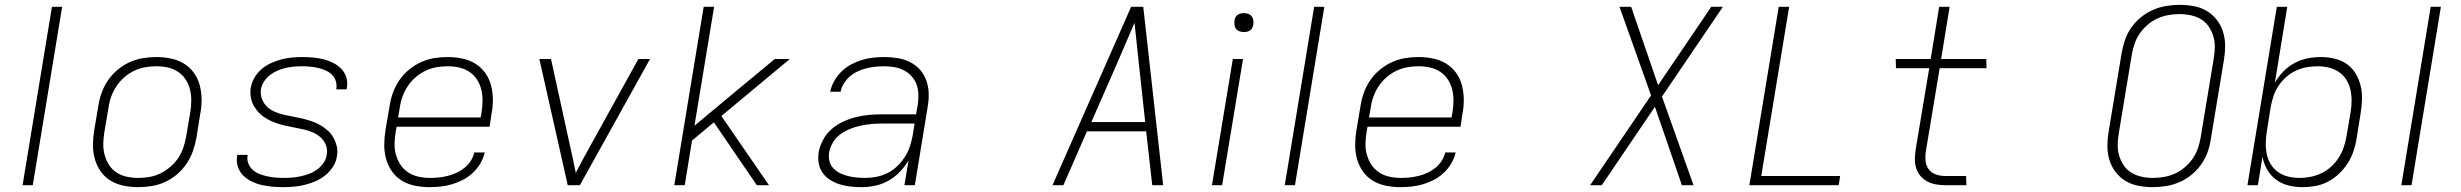

<svg xmlns="http://www.w3.org/2000/svg" viewBox="-20 -763 10140 791"><path d="M73 0 194 -735H236L115 0Z M549 8Q519 8 489.5 2Q460 -4 436 -18.5Q412 -33 395.5 -56Q379 -79 371 -107Q363 -135 363 -165Q363 -195 368 -226L385 -326Q389 -353 398.5 -380Q408 -407 424.5 -431.5Q441 -456 464.5 -475.5Q488 -495 514.5 -507Q541 -519 569 -523.5Q597 -528 624 -528Q654 -528 683.5 -522Q713 -516 737 -501.5Q761 -487 778 -464Q795 -441 802.5 -413Q810 -385 810.5 -355Q811 -325 805 -294L789 -194Q784 -167 774.5 -140Q765 -113 748.5 -88.5Q732 -64 709 -44.5Q686 -25 659.5 -13Q633 -1 604.5 3.5Q576 8 549 8ZM550 -30Q572 -30 595.5 -34Q619 -38 640.5 -48.5Q662 -59 681.5 -75.5Q701 -92 714.5 -112.5Q728 -133 735.5 -155.5Q743 -178 747 -201L764 -301Q768 -325 768 -349Q768 -373 762.5 -395Q757 -417 744.5 -436Q732 -455 713 -467.5Q694 -480 671.5 -485Q649 -490 624 -490Q602 -490 578.5 -486Q555 -482 533 -471.5Q511 -461 492 -444.5Q473 -428 459.5 -407.5Q446 -387 438 -364.5Q430 -342 427 -319L410 -219Q406 -195 405.5 -171Q405 -147 411 -125Q417 -103 429 -84Q441 -65 460 -52.5Q479 -40 502 -35Q525 -30 550 -30Z M1146 8Q1123 8 1101 6Q1079 4 1057.5 -1Q1036 -6 1016.5 -15.5Q997 -25 982 -40Q967 -55 960 -76Q953 -97 957 -120V-125H1000V-122Q997 -104 1003.5 -88.5Q1010 -73 1022 -62.5Q1034 -52 1049.5 -46Q1065 -40 1081.5 -36.5Q1098 -33 1115.5 -31.5Q1133 -30 1150 -30Q1167 -30 1184.5 -31.5Q1202 -33 1220 -37Q1238 -41 1255 -47.5Q1272 -54 1287 -65Q1302 -76 1313 -92Q1324 -108 1326 -125Q1330 -146 1323 -164.5Q1316 -183 1302 -196Q1288 -209 1270 -217Q1252 -225 1232.5 -229.5Q1213 -234 1193.5 -237.5Q1174 -241 1154.5 -245.5Q1135 -250 1116.5 -256.5Q1098 -263 1081 -272.5Q1064 -282 1050.5 -295Q1037 -308 1027 -324.5Q1017 -341 1013.5 -361Q1010 -381 1013 -401Q1017 -423 1028.5 -443Q1040 -463 1058 -478.5Q1076 -494 1097.5 -503.5Q1119 -513 1140 -518.5Q1161 -524 1183 -526Q1205 -528 1227 -528Q1249 -528 1271 -526Q1293 -524 1314 -518.5Q1335 -513 1353.5 -503.5Q1372 -494 1386.5 -479Q1401 -464 1407 -443.5Q1413 -423 1409 -401L1408 -395H1365L1366 -399Q1368 -415 1363 -430.5Q1358 -446 1346.5 -456.5Q1335 -467 1320 -473.5Q1305 -480 1289 -483.5Q1273 -487 1257 -488.5Q1241 -490 1224 -490Q1207 -490 1190 -488.5Q1173 -487 1156 -483Q1139 -479 1123 -472Q1107 -465 1092.5 -454Q1078 -443 1068 -427.5Q1058 -412 1055 -395Q1052 -375 1059 -356Q1066 -337 1079.5 -324Q1093 -311 1111 -303Q1129 -295 1148.5 -290.5Q1168 -286 1187.5 -282.5Q1207 -279 1226 -274.5Q1245 -270 1264 -263.5Q1283 -257 1299.5 -247.5Q1316 -238 1330.5 -225Q1345 -212 1354 -195.5Q1363 -179 1367.5 -159.5Q1372 -140 1368 -119Q1365 -97 1352 -76.5Q1339 -56 1320.5 -41Q1302 -26 1280 -16.5Q1258 -7 1235.5 -1.5Q1213 4 1190.5 6Q1168 8 1146 8Z M1749 8Q1718 8 1689 2Q1660 -4 1636 -18.5Q1612 -33 1595.5 -56Q1579 -79 1571 -107Q1563 -135 1563 -165Q1563 -195 1568 -226L1585 -326Q1589 -353 1598.5 -380Q1608 -407 1624.5 -431.5Q1641 -456 1664.5 -475.5Q1688 -495 1714.5 -507Q1741 -519 1768.5 -523.5Q1796 -528 1824 -528Q1854 -528 1883.5 -522Q1913 -516 1937 -501.5Q1961 -487 1978 -464Q1995 -441 2002.5 -413Q2010 -385 2010.5 -355Q2011 -325 2005 -294L1997 -241H1614L1610 -219Q1606 -195 1605.5 -171Q1605 -147 1611.5 -124.5Q1618 -102 1630.5 -83.5Q1643 -65 1662 -52.5Q1681 -40 1704.5 -35Q1728 -30 1753 -30Q1771 -30 1789 -32Q1807 -34 1825 -38.5Q1843 -43 1860.5 -51Q1878 -59 1893.5 -71.5Q1909 -84 1919.5 -100.5Q1930 -117 1934 -135H1977Q1972 -112 1959.5 -90.5Q1947 -69 1928.5 -51.5Q1910 -34 1888 -22.5Q1866 -11 1842.5 -4Q1819 3 1795.5 5.5Q1772 8 1749 8ZM1620 -279H1960L1964 -301Q1968 -325 1968 -349Q1968 -373 1962.5 -395Q1957 -417 1944.5 -436Q1932 -455 1913 -467.5Q1894 -480 1871 -485Q1848 -490 1824 -490Q1801 -490 1778 -486Q1755 -482 1733 -471.5Q1711 -461 1692 -444.5Q1673 -428 1659.5 -407.5Q1646 -387 1638 -364.5Q1630 -342 1627 -319Z M2319 0 2202 -520H2250L2326 -173Q2333 -143 2339.5 -112.5Q2346 -82 2352 -51Q2368 -82 2384.5 -112.5Q2401 -143 2418 -173L2610 -520H2658L2369 0Z M3098 0 2921 -259 2831 -184 2801 0H2758L2879 -735H2922L2841 -245L3032 -404L3172 -520H3234L2952 -285L3148 0Z M3530 8Q3507 8 3484 5.5Q3461 3 3440 -3.5Q3419 -10 3400.5 -21.5Q3382 -33 3369.5 -50.5Q3357 -68 3353 -90.5Q3349 -113 3353 -137Q3358 -163 3371.5 -188Q3385 -213 3406.5 -231.5Q3428 -250 3454 -262Q3480 -274 3506.5 -280.5Q3533 -287 3559.5 -289.5Q3586 -292 3612 -292H3754L3761 -331Q3764 -352 3763.5 -374Q3763 -396 3756 -415Q3749 -434 3735.5 -449Q3722 -464 3703.5 -473.5Q3685 -483 3664 -486.5Q3643 -490 3621 -490Q3603 -490 3585 -488Q3567 -486 3549 -481.5Q3531 -477 3513.5 -469Q3496 -461 3481.5 -448.5Q3467 -436 3456.5 -419Q3446 -402 3443 -385H3400Q3405 -408 3417 -429.5Q3429 -451 3447 -468.5Q3465 -486 3486.5 -497.5Q3508 -509 3531 -516Q3554 -523 3577.5 -525.5Q3601 -528 3624 -528Q3651 -528 3678.5 -523.5Q3706 -519 3729.5 -507Q3753 -495 3770 -476Q3787 -457 3796 -432Q3805 -407 3806 -379.5Q3807 -352 3802 -324L3749 0H3706L3723 -102Q3708 -77 3687 -55Q3666 -33 3640 -18.5Q3614 -4 3586 2Q3558 8 3530 8ZM3544 -30Q3567 -30 3590.5 -34.5Q3614 -39 3636 -50Q3658 -61 3676 -78Q3694 -95 3707.5 -116Q3721 -137 3728.5 -160Q3736 -183 3740 -205L3748 -254H3613Q3591 -254 3569.5 -252Q3548 -250 3526.5 -245.5Q3505 -241 3483.5 -232.5Q3462 -224 3443 -210.5Q3424 -197 3412 -177Q3400 -157 3396 -136Q3393 -117 3397 -100Q3401 -83 3412.5 -70.5Q3424 -58 3440 -50Q3456 -42 3472.5 -38Q3489 -34 3507.5 -32Q3526 -30 3544 -30Z M4316 0 4640 -735H4690L4772 0H4727L4702 -222H4458L4361 0ZM4476 -260H4698L4673 -490Q4668 -535 4663.5 -579.5Q4659 -624 4654 -669Q4635 -624 4615.5 -579.5Q4596 -535 4577 -490Z M4973 0 5059 -520H5101L5015 0ZM5105 -631Q5095 -631 5086.5 -634Q5078 -637 5072.5 -644Q5067 -651 5066 -660.5Q5065 -670 5066 -680Q5067 -686 5070 -692Q5073 -698 5079 -702Q5085 -706 5091.5 -707.5Q5098 -709 5104 -709Q5114 -709 5122.5 -706Q5131 -703 5136.5 -696Q5142 -689 5143.5 -679.5Q5145 -670 5143 -660Q5142 -654 5139 -648Q5136 -642 5130.5 -638Q5125 -634 5118 -632.5Q5111 -631 5105 -631Z M5273 0 5394 -735H5436L5315 0Z M5749 8Q5718 8 5689 2Q5660 -4 5636 -18.5Q5612 -33 5595.5 -56Q5579 -79 5571 -107Q5563 -135 5563 -165Q5563 -195 5568 -226L5585 -326Q5589 -353 5598.5 -380Q5608 -407 5624.5 -431.5Q5641 -456 5664.5 -475.5Q5688 -495 5714.5 -507Q5741 -519 5768.5 -523.5Q5796 -528 5824 -528Q5854 -528 5883.5 -522Q5913 -516 5937 -501.5Q5961 -487 5978 -464Q5995 -441 6002.5 -413Q6010 -385 6010.5 -355Q6011 -325 6005 -294L5997 -241H5614L5610 -219Q5606 -195 5605.5 -171Q5605 -147 5611.5 -124.5Q5618 -102 5630.5 -83.5Q5643 -65 5662 -52.5Q5681 -40 5704.5 -35Q5728 -30 5753 -30Q5771 -30 5789 -32Q5807 -34 5825 -38.5Q5843 -43 5860.5 -51Q5878 -59 5893.5 -71.5Q5909 -84 5919.5 -100.5Q5930 -117 5934 -135H5977Q5972 -112 5959.5 -90.5Q5947 -69 5928.5 -51.5Q5910 -34 5888 -22.5Q5866 -11 5842.5 -4Q5819 3 5795.5 5.5Q5772 8 5749 8ZM5620 -279H5960L5964 -301Q5968 -325 5968 -349Q5968 -373 5962.5 -395Q5957 -417 5944.5 -436Q5932 -455 5913 -467.5Q5894 -480 5871 -485Q5848 -490 5824 -490Q5801 -490 5778 -486Q5755 -482 5733 -471.5Q5711 -461 5692 -444.5Q5673 -428 5659.5 -407.5Q5646 -387 5638 -364.5Q5630 -342 5627 -319Z M6957 0H6909L6798 -323L6579 0H6531L6782 -370L6652 -735H6700L6811 -412L7030 -735H7078L6827 -365Z M7187 0 7308 -735H7351L7236 -38H7561L7555 0Z M8081 0H7994Q7974 0 7955 -3.5Q7936 -7 7920 -15.5Q7904 -24 7892 -38Q7880 -52 7874.5 -69.5Q7869 -87 7869 -106.5Q7869 -126 7872 -146L7928 -482H7791L7790 -520H7934L7969 -735H8012L7977 -520H8163L8164 -482H7971L7914 -139Q7911 -120 7913 -100Q7915 -80 7926 -65.5Q7937 -51 7955 -44.5Q7973 -38 7993 -38H8080Z M8849 8Q8819 8 8790 2.5Q8761 -3 8737 -17.5Q8713 -32 8696 -54Q8679 -76 8670.5 -103.5Q8662 -131 8662 -160.5Q8662 -190 8667 -220L8721 -546Q8726 -573 8735 -599.5Q8744 -626 8761 -650Q8778 -674 8801 -692.5Q8824 -711 8850.5 -722.5Q8877 -734 8905 -738.5Q8933 -743 8960 -743Q8990 -743 9019 -737.5Q9048 -732 9072 -717.5Q9096 -703 9113 -681Q9130 -659 9138.5 -631.5Q9147 -604 9147 -574.5Q9147 -545 9142 -515L9088 -189Q9084 -162 9074.5 -135.5Q9065 -109 9048 -85Q9031 -61 9008 -42.5Q8985 -24 8958.5 -12.5Q8932 -1 8904 3.5Q8876 8 8849 8ZM8850 -30Q8872 -30 8895 -34Q8918 -38 8939.5 -47.5Q8961 -57 8980 -73Q8999 -89 9013 -109Q9027 -129 9034.5 -151Q9042 -173 9046 -195L9100 -521Q9104 -545 9104.5 -568.5Q9105 -592 9098.5 -613.5Q9092 -635 9079.5 -653.5Q9067 -672 9048 -683.5Q9029 -695 9006 -700Q8983 -705 8959 -705Q8937 -705 8914 -701Q8891 -697 8869.5 -687.5Q8848 -678 8829 -662Q8810 -646 8796 -626Q8782 -606 8774.5 -584Q8767 -562 8763 -540L8709 -214Q8705 -190 8704.5 -166.5Q8704 -143 8710.5 -121.5Q8717 -100 8729.5 -81.5Q8742 -63 8761 -51.5Q8780 -40 8803 -35Q8826 -30 8850 -30Z M9466 8Q9436 8 9408 1Q9380 -6 9357.5 -22.5Q9335 -39 9320.5 -64Q9306 -89 9301 -117L9282 0H9239L9360 -735H9403L9352 -422Q9366 -447 9387 -468.5Q9408 -490 9433.5 -503.5Q9459 -517 9486.5 -522.5Q9514 -528 9541 -528Q9570 -528 9598 -521.5Q9626 -515 9648.5 -499Q9671 -483 9685 -459.5Q9699 -436 9705.5 -409Q9712 -382 9711 -353Q9710 -324 9705 -294L9689 -194Q9685 -168 9676.5 -142Q9668 -116 9653 -92Q9638 -68 9617 -48Q9596 -28 9571.5 -15Q9547 -2 9520 3Q9493 8 9466 8ZM9454 -30Q9476 -30 9499 -34.5Q9522 -39 9544 -49.5Q9566 -60 9584 -76.5Q9602 -93 9615 -113.5Q9628 -134 9635.5 -156Q9643 -178 9647 -201L9664 -301Q9668 -325 9668 -348.5Q9668 -372 9663 -394Q9658 -416 9646 -435Q9634 -454 9615.5 -466.5Q9597 -479 9574.5 -484.5Q9552 -490 9528 -490Q9506 -490 9483.5 -486Q9461 -482 9439 -472Q9417 -462 9398.5 -445.5Q9380 -429 9367 -409.5Q9354 -390 9346.5 -367.5Q9339 -345 9335 -323L9319 -223Q9315 -199 9314.5 -175Q9314 -151 9318.5 -128.5Q9323 -106 9335 -86.5Q9347 -67 9365.5 -54Q9384 -41 9407 -35.5Q9430 -30 9454 -30Z M9873 0 9994 -735H10036L9915 0Z"/></svg>

Font: Iosevka Aile XLt Obl
Style: Regular
Weight: 200
Italic angle: -9°
Designer: Belleve Invis
Foundry: Belleve Invis
Version: Version 31.1.0; ttfautohint (v1.8.4)